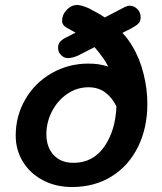

<svg xmlns="http://www.w3.org/2000/svg" viewBox="-20 -751 649 770"><path d="M571 -335Q571 -238 533.5 -162Q496 -86 427.5 -43.5Q359 -1 269 -1Q203 -1 151.5 -28.5Q100 -56 71.5 -103Q43 -150 43 -207Q43 -287 82 -353.5Q121 -420 188 -458Q255 -496 335 -496Q378 -496 414 -484Q404 -504 393 -519Q376 -543 359 -562L295 -529Q270 -518 253 -518Q236 -518 224 -531Q212 -544 213 -562Q213 -585 244 -600L283 -620L256 -635Q242 -642 235.5 -649.5Q229 -657 229 -668Q229 -692 247.5 -711.5Q266 -731 290 -731Q307 -731 340 -716Q346 -712 364.5 -702.5Q383 -693 400 -681L481 -723Q491 -728 500 -728Q517 -728 530.5 -715Q544 -702 544 -682Q544 -666 536 -657.5Q528 -649 508 -638L471 -619Q493 -596 510 -567Q540 -518 555.5 -456Q571 -394 571 -335ZM447 -324Q431 -358 403 -379.5Q375 -401 335 -401Q288 -401 249 -374Q210 -347 188 -303.5Q166 -260 166 -213Q166 -161 195 -129.5Q224 -98 275 -98Q353 -98 398 -162.5Q443 -227 447 -324Z"/></svg>

Font: Mali SemiBold
Style: Italic
Weight: 600
Italic angle: -10°
Version: Version 1.000; ttfautohint (v1.6)